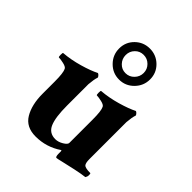

<svg xmlns="http://www.w3.org/2000/svg" viewBox="-198 -823 950 950"><g transform="rotate(45 276.5 -348.0)"><path d="M255.4 -640.6Q237.3 -622.1 237.3 -595.7Q237.3 -569.3 255.4 -550.3Q273.4 -531.2 299.8 -531.2Q326.2 -531.2 344.7 -550.3Q363.3 -569.3 363.3 -595.7Q363.3 -622.1 344.7 -640.6Q326.2 -659.2 299.8 -659.2Q273.4 -659.2 255.4 -640.6ZM223.1 -518.6Q191.4 -550.8 191.4 -595.7Q191.4 -640.6 223.1 -671.9Q254.9 -703.1 299.8 -703.1Q344.7 -703.1 376.5 -671.9Q408.2 -640.6 408.2 -595.7Q408.2 -550.8 376.5 -518.6Q344.7 -486.3 299.8 -486.3Q254.9 -486.3 223.1 -518.6ZM347.7 -253.9Q347.7 -315.4 337.9 -334Q333 -343.8 311 -348.6Q289.1 -353.5 277.3 -353.5Q274.4 -355.5 274.4 -369.6Q274.4 -383.8 277.3 -383.8Q328.1 -387.7 382.3 -403.3Q436.5 -418.9 468.8 -435.5Q473.6 -434.6 479 -428.2Q484.4 -421.9 484.4 -418.9Q477.5 -399.4 474.6 -363.3V-301.8V-105.5Q474.6 -77.1 482.4 -68.4Q491.2 -58.6 527.3 -58.6Q529.3 -56.6 529.3 -45.9Q529.3 -36.1 523.4 -27.3Q498 -24.4 459 -16.1Q419.9 -7.8 390.1 -0.5Q360.4 6.8 355.5 6.8Q347.7 6.8 347.7 -16.6V-32.2Q347.7 -34.2 346.7 -36.1Q345.7 -38.1 343.8 -37.1Q282.2 4.9 207 4.9Q140.6 4.9 111.3 -43.9Q82 -92.8 82 -169.9V-253.9Q82 -315.4 72.3 -334Q67.4 -343.8 45.4 -348.6Q23.4 -353.5 11.7 -353.5Q8.8 -355.5 8.8 -369.6Q8.8 -383.8 11.7 -383.8Q62.5 -387.7 116.7 -403.3Q170.9 -418.9 203.1 -435.5Q208 -434.6 213.4 -428.2Q218.8 -421.9 218.8 -418.9Q211.9 -399.4 209 -363.3V-301.8V-213.9Q209 -131.8 225.6 -93.3Q242.2 -54.7 285.2 -54.7Q305.7 -54.7 326.7 -67.4Q347.7 -80.1 347.7 -90.8Z"/></g></svg>

Font: Crimson
Style: Bold
Weight: 700
Version: Version 0.8 ; ttfautohint (v1.00) -l 8 -r 50 -G 200 -x 14 -D